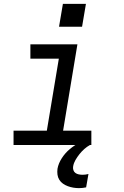

<svg xmlns="http://www.w3.org/2000/svg" viewBox="-20 -749 640 992"><path d="M50 0V-74H222L284 -446H137V-520H380L306 -74H452V0ZM388 223Q373 223 358.5 220.5Q344 218 330.5 213Q317 208 305.5 200Q294 192 286.5 180Q279 168 277 153.5Q275 139 277 123Q282 95 299.5 68Q317 41 341 21Q365 1 393 -13Q421 -27 450 -35L445 0Q429 9 415.5 21Q402 33 390.5 47.5Q379 62 370 77.5Q361 93 358 110Q356 120 359 129.5Q362 139 369.5 144.5Q377 150 387 152Q397 154 407 154Q414 154 421.5 153Q429 152 437 150L425 219Q416 221 406.5 222Q397 223 388 223ZM285 -611 305 -729H424L404 -611Z"/></svg>

Font: Iosevka SS04 Extended Oblique
Style: Regular
Weight: 400
Width: 7
Italic angle: -9°
Monospace: yes
Designer: Belleve Invis
Foundry: Belleve Invis
Version: Version 19.0.0; ttfautohint (v1.8.4)